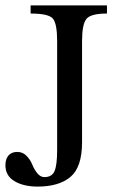

<svg xmlns="http://www.w3.org/2000/svg" viewBox="-20 -677 436 709"><path d="M191 -123V-525Q191 -589 175.5 -608Q160 -627 93 -627V-657H375V-627Q315 -627 299 -607Q283 -587 283 -525V-152Q283 -60 240.5 -24Q198 12 119 12Q67 12 33.5 -8Q0 -28 0 -67Q0 -90 11.5 -103Q23 -116 44 -116Q64 -116 78 -101.5Q92 -87 99 -69.5Q106 -52 117.5 -37.5Q129 -23 144 -23Q172 -23 181.5 -45.5Q191 -68 191 -123Z"/></svg>

Font: myMathFont
Style: Regular
Weight: 400
Designer: Ross Mills, John Hudson & Paul Hanslow, Tiro Typeworks Ltd; with prior portions MicroPress Inc., and Coen Hoffman. Math 
Foundry: Tiro Typeworks Ltd
Version: Version 2.13 b171